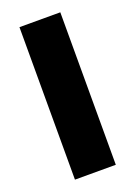

<svg xmlns="http://www.w3.org/2000/svg" viewBox="-105 -548 418 594"><g transform="rotate(-20 104.0 -251.0)"><path d="M37 0V-502H171.5V0Z"/></g></svg>

Font: Anek Latin Condensed
Style: Bold
Weight: 700
Width: 3
Designer: Yesha Goshar
Foundry: Ek Type
Version: Version 1.003